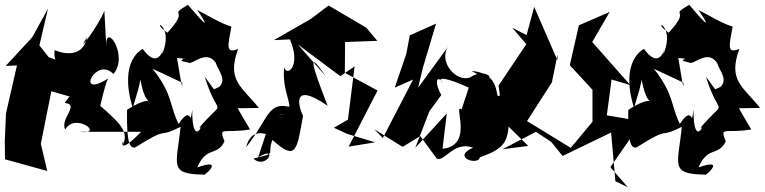

<svg xmlns="http://www.w3.org/2000/svg" viewBox="-37 -636 3203 804"><path d="M234 -205C299 -198 213 -140 236 -93C276 -168 406 -70 296 -84H554C434 40 491 -84 477 -27C508 -92 453 -130 357 -216C387 -136 378 -212 415 -307C275 -218 365 -403 438 -326C504 -403 402 -550 408 -441L400 -591C377 -529 273 -393 328 -482C307 -375 197 -424 192 -426C177 -325 315 -349 160 -399L270 -265L128 -446L164 -600L98 -480L-13 -360L34 -362L-12 -161L-17 -44L-16 31L161 80L134 -34L178 -254L254 -232Z M542 -262 551 -302C581 -133 640 -271 495 -176C492 -25 510 -17 528 -18C681 -114 612 -51 719 -105C704 52 666 94 816 95C807 111 914 21 789 65C828 -26 873 20 903 -44C877 -110 900 -75 1010 -94C902 -272 919 -285 913 -182L1047 -184C973 -276 912 -299 960 -431C907 -410 917 -443 932 -525C896 -533 820 -579 789 -594C789 -594 880 -462 750 -616C659 -562 765 -608 664 -499C580 -558 698 -539 641 -407C656 -488 641 -320 561 -431C560 -431 457 -385 519 -184ZM859 -262 820 -315C880 -123 912 -239 793 -96C825 -132 767 -8 768 -177C756 -90 770 -207 711 -117C673 -191 688 -240 602 -348L726 -290C729 -230 705 -397 704 -393C775 -389 680 -387 751 -374C767 -361 825 -431 866 -374C878 -338 913 -304 881 -272Z M1497 -520 1339 -613 1265 -557 1110 -468 1177 -471C1226 -358 1163 -312 1153 -355C1139 -228 1225 -168 1127 -153L1212 -176C1082 -229 1097 -149 994 -20C1020 -127 1121 -49 1076 -74L1044 23C1133 -32 1078 78 1024 28C1129 3 1078 14 1104 -50C1204 41 1206 -7 1232 -151C1218 -177 1174 -304 1335 -193C1271 -358 1245 -437 1326 -318L1210 -450L1388 -317L1448 -358L1420 -135L1361 -101L1418 -75L1534 -40L1423 -22L1544 -257L1407 -331L1408 -460L1543 -465Z M1734 -353 1789 -537 1679 -488 1664 -409 1616 -269 1693 -303 1566 -58 1530 -95 1649 -21 1723 -66 1791 27C1823 47 1860 -47 1944 -18C1850 25 1969 58 1972 23C2103 -24 2103 -53 2085 -273C2004 -160 2099 -325 1938 -339C2062 -264 2011 -366 1932 -312C1874 -289 1794 -380 1842 -444L1714 -269ZM1896 -178C1857 -206 1951 -27 1816 -13L1834 -161L1702 -17L1761 -170L1811 -238C1780 -292 1792 -326 1818 -289C1785 -318 1838 -310 1926 -269Z M2108 -520 2167 -451 2051 -278 2070 -128 2175 -25 2067 -11 2207 -84 2271 -42 2319 17 2522 -81 2540 123 2592 148 2519 64 2652 -128 2504 -153 2524 -303 2602 -280 2443 -460 2516 -586 2387 -530 2349 -363 2444 -260V-126L2353 -17L2170 -129L2274 -291L2298 -409L2297 -384L2200 -607L2168 -489Z M2641 -262 2650 -302C2680 -133 2739 -271 2594 -176C2591 -25 2609 -17 2627 -18C2780 -114 2711 -51 2818 -105C2803 52 2765 94 2915 95C2906 111 3013 21 2888 65C2927 -26 2972 20 3002 -44C2976 -110 2999 -75 3109 -94C3001 -272 3018 -285 3012 -182L3146 -184C3072 -276 3011 -299 3059 -431C3006 -410 3016 -443 3031 -525C2995 -533 2919 -579 2888 -594C2888 -594 2979 -462 2849 -616C2758 -562 2864 -608 2763 -499C2679 -558 2797 -539 2740 -407C2755 -488 2740 -320 2660 -431C2659 -431 2556 -385 2618 -184ZM2958 -262 2919 -315C2979 -123 3011 -239 2892 -96C2924 -132 2866 -8 2867 -177C2855 -90 2869 -207 2810 -117C2772 -191 2787 -240 2701 -348L2825 -290C2828 -230 2804 -397 2803 -393C2874 -389 2779 -387 2850 -374C2866 -361 2924 -431 2965 -374C2977 -338 3012 -304 2980 -272Z"/></svg>

Font: Asimov Silicon
Style: Regular
Weight: 400
Designer: Google
Version: Version 2.000980; 2014